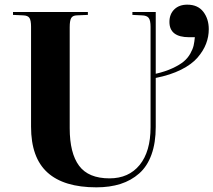

<svg xmlns="http://www.w3.org/2000/svg" viewBox="-20 -781 906 815"><path d="M389.2 14.2Q251 14.2 181.4 -48.8Q111.8 -111.8 111.8 -243.2V-668Q111.8 -694.3 105 -704.8Q98.1 -715.3 78.1 -715.8L35.2 -717.8V-730H353V-717.8L306.2 -715.8Q288.6 -715.3 282.2 -704.3Q275.9 -693.4 275.9 -666V-236.8Q275.9 -130.9 315.7 -77.4Q355.5 -23.9 444.8 -23.9Q526.4 -23.9 572.8 -80.8Q619.1 -137.7 619.1 -241.2V-667Q619.1 -694.3 611.3 -704.8Q603.5 -715.3 582 -715.8L542 -717.8V-730H641.1V-467.8Q682.6 -477.5 712.9 -491.7Q743.2 -505.9 760.3 -520.3Q777.3 -534.7 787.8 -553.5Q798.3 -572.3 801.8 -587.4Q805.2 -602.5 807.1 -623H783.2Q699.2 -623 699.2 -688Q699.2 -720.7 719.7 -741Q740.2 -761.2 774.9 -761.2Q819.8 -761.2 843 -731Q866.2 -700.7 866.2 -657.2Q866.2 -625 854.7 -595.2Q843.3 -565.4 818.6 -536.6Q793.9 -507.8 748.5 -485.1Q703.1 -462.4 641.1 -450.2V-242.2Q641.1 -174.8 623 -124.8Q605 -74.7 570.8 -44.7Q536.6 -14.6 491.5 -0.2Q446.3 14.2 389.2 14.2Z"/></svg>

Font: Display Regular
Style: Bold
Weight: 700
Designer: Latin by Veronika Burian and Jose Scaglione. Greek by Irene Vlachou. Cyrillic by Vera Evstafieva.
Foundry: TypeTogether
Version: Version 3.002